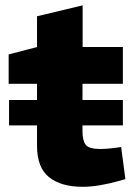

<svg xmlns="http://www.w3.org/2000/svg" viewBox="-20 -693 506 721"><path d="M14 -222V-317.4H441.4V-222ZM290.2 8.5Q209.3 8.5 164.2 -27.7Q119 -63.9 119 -145.3V-378.3H12.5V-488.5L119 -516.4V-631.9L290.3 -672.9V-516.4H441.4V-378.3H289.8V-198.6Q289.8 -166 301.5 -149.7Q313.3 -133.5 357.3 -133.5Q368.9 -133.5 381.1 -134.5Q393.4 -135.5 406.9 -137L434.9 -140.9L450.9 -20.4L428.4 -13.9Q393 -4 357.3 2.3Q321.6 8.5 290.2 8.5Z"/></svg>

Font: REM Medium
Style: Regular
Weight: 500
Designer: Octavio Pardo
Foundry: Ashler Design
Version: Version 1.005;gftools[0.9.28]